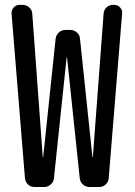

<svg xmlns="http://www.w3.org/2000/svg" viewBox="-20 -750 540 770"><path d="M118.2 0Q103.5 0 92.8 -9.8Q82 -19.5 80.1 -35.2L26.4 -695.3Q25.4 -709 34.7 -719.7Q43.9 -730.5 57.6 -730.5H71.3Q85.9 -730.5 97.2 -720.2Q108.4 -710 109.4 -695.3L151.4 -121.1Q151.4 -120.1 152.3 -120.1Q153.3 -120.1 153.3 -121.1L203.1 -594.7Q205.1 -609.4 215.8 -619.6Q226.6 -629.9 242.2 -629.9H261.7Q276.4 -629.9 288.1 -620.1Q299.8 -610.4 300.8 -594.7L350.6 -121.1Q350.6 -120.1 351.6 -120.1Q352.5 -120.1 352.5 -121.1L395.5 -695.3Q396.5 -710 407.2 -720.2Q418 -730.5 432.6 -730.5H438.5Q452.1 -730.5 461.9 -719.7Q471.7 -709 469.7 -695.3L416 -35.2Q415 -20.5 403.8 -10.3Q392.6 0 377.9 0H338.9Q324.2 0 313 -9.8Q301.8 -19.5 299.8 -35.2L249 -518.6Q249 -519.5 248 -519.5Q247.1 -519.5 247.1 -518.6L196.3 -35.2Q195.3 -20.5 183.6 -10.3Q171.9 0 157.2 0Z"/></svg>

Font: Rounded-L Mgen+ 2m regular
Style: Regular
Weight: 400
Designer: [Source Han Sans]
Ryoko NISHIZUKA  (kana & ideographs); Paul D. Hunt (Latin, Greek & Cyrillic); Wenlong ZHANG  (bopomofo
Version: Version 1.059.20150602